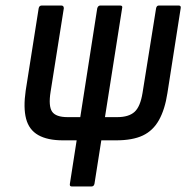

<svg xmlns="http://www.w3.org/2000/svg" viewBox="-20 -675 674 695"><path d="M208 -167Q152 -167 118.5 -186Q85 -205 74.5 -245Q64 -285 73 -347L120 -645Q122 -655 131 -655H202Q211 -655 211 -645L163 -342Q155 -291 168.5 -271Q182 -251 225 -251H404Q446 -251 467 -270Q488 -289 496 -339L545 -645Q547 -655 555 -655H627Q636 -655 634 -645L586 -338Q577 -279 555.5 -240.5Q534 -202 497 -184.5Q460 -167 400 -167ZM240 0Q231 0 233 -10L332 -645Q335 -655 343 -655H415Q425 -655 422 -645L322 -10Q320 0 311 0Z"/></svg>

Font: Sofia Sans Condensed SemiBold
Style: Italic
Weight: 600
Italic angle: -9°
Version: Version 4.100